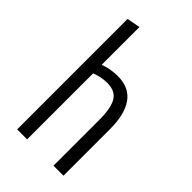

<svg xmlns="http://www.w3.org/2000/svg" viewBox="-234 -857 938 938"><g transform="rotate(45 235.5 -388.0)"><path d="M78 0V-763L147 -776V-515Q168 -523 192.5 -527.5Q217 -532 242 -532Q321 -532 359.5 -478Q398 -424 398 -322V0H329V-316Q329 -399 306.5 -435.5Q284 -472 229 -472Q209 -472 188 -468Q167 -464 147 -456V0Z"/></g></svg>

Font: Ubuntu Sans Condensed
Style: Regular
Weight: 400
Width: 3
Designer: Dalton Maag Ltd
Foundry: Dalton Maag Ltd
Version: Version 1.006; ttfautohint (v1.8.4.7-5d5b)